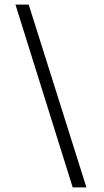

<svg xmlns="http://www.w3.org/2000/svg" viewBox="-20 -744 452 832"><path d="M47 -724H104.5L354.5 68H295Z"/></svg>

Font: Karla Light
Style: Regular
Weight: 300
Designer: Jonathan Pinhorn
Version: Version 2.004;gftools[0.9.33]